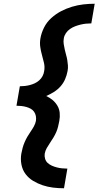

<svg xmlns="http://www.w3.org/2000/svg" viewBox="-20 -853 540 1026"><path d="M322 153Q292 153 263.5 149.5Q235 146 208 137Q181 128 157 113.5Q133 99 116.5 77Q100 55 94.5 26Q89 -3 94 -32Q97 -48 101 -63Q105 -78 111.5 -93Q118 -108 126 -122Q134 -136 143.5 -149.5Q153 -163 161 -177.5Q169 -192 172 -207Q174 -221 171.5 -233.5Q169 -246 162 -256Q155 -266 144 -272Q133 -278 120.5 -281.5Q108 -285 94.5 -286.5Q81 -288 68 -288L86 -392Q99 -392 112.5 -393.5Q126 -395 139.5 -398.5Q153 -402 166 -408Q179 -414 190 -424Q201 -434 207.5 -446.5Q214 -459 216 -473Q220 -495 215 -517Q210 -539 204 -560Q198 -581 195 -603Q192 -625 196 -648Q201 -677 215.5 -706Q230 -735 254.5 -757Q279 -779 307 -793.5Q335 -808 365 -817Q395 -826 425.5 -829.5Q456 -833 486 -833L468 -728Q453 -728 439 -726.5Q425 -725 410.5 -721.5Q396 -718 381.5 -712.5Q367 -707 354 -698Q341 -689 332 -675.5Q323 -662 321 -648Q318 -632 320.5 -617.5Q323 -603 326 -588.5Q329 -574 333 -560.5Q337 -547 339.5 -532.5Q342 -518 343 -503Q344 -488 341 -473Q337 -451 328 -430Q319 -409 303.5 -391.5Q288 -374 268 -361.5Q248 -349 227 -340Q246 -331 261 -318.5Q276 -306 286.5 -288.5Q297 -271 299 -250Q301 -229 297 -207Q294 -192 290.5 -177Q287 -162 280.5 -147Q274 -132 265.5 -118Q257 -104 247.5 -90Q238 -76 230 -62Q222 -48 219 -32Q217 -18 221 -4.5Q225 9 235 18Q245 27 257.5 32.5Q270 38 283.5 41.5Q297 45 311 46.5Q325 48 340 48Z"/></svg>

Font: Iosevka SS18 Extrabold
Style: Italic
Weight: 800
Italic angle: -9°
Monospace: yes
Designer: Belleve Invis
Foundry: Belleve Invis
Version: Version 25.1.1; ttfautohint (v1.8.4)